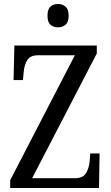

<svg xmlns="http://www.w3.org/2000/svg" viewBox="-20 -942 556 962"><path d="M31 0V-39L355 -665H170Q131 -665 116.5 -640.5Q102 -616 99 -584L95 -541H48L52 -714H465V-674L141 -49H354Q395 -49 410 -73Q425 -97 429 -131L432 -173H479L476 0ZM271 -805Q248 -805 233 -818Q218 -831 218 -863Q218 -896 233 -909Q248 -922 271 -922Q292 -922 308 -909Q324 -896 324 -863Q324 -831 308 -818Q292 -805 271 -805Z"/></svg>

Font: Noto Serif Condensed
Style: Regular
Weight: 400
Width: 3
Designer: Monotype Design Team
Foundry: Monotype Imaging Inc.
Version: Version 2.013; ttfautohint (v1.8.4.7-5d5b)